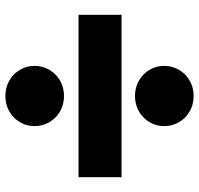

<svg xmlns="http://www.w3.org/2000/svg" viewBox="-33 -707 740 714"><g transform="rotate(90 337.0 -350.0)"><path d="M337 -482Q313 -482 292.5 -490.5Q272 -499 257 -514Q242 -529 233.5 -548.5Q225 -568 225 -591Q225 -613 233.5 -633Q242 -653 257 -668Q272 -683 292.5 -691.5Q313 -700 337 -700Q361 -700 381.5 -691.5Q402 -683 417 -668Q432 -653 440.5 -633Q449 -613 449 -591Q449 -568 440.5 -548.5Q432 -529 417 -514Q402 -499 381.5 -490.5Q361 -482 337 -482ZM35 -432H639V-272H35ZM337 0Q313 0 292.5 -8.5Q272 -17 257 -32Q242 -47 233.5 -66.5Q225 -86 225 -109Q225 -131 233.5 -151Q242 -171 257 -186Q272 -201 292.5 -209.5Q313 -218 337 -218Q361 -218 381.5 -209.5Q402 -201 417 -186Q432 -171 440.5 -151Q449 -131 449 -109Q449 -86 440.5 -66.5Q432 -47 417 -32Q402 -17 381.5 -8.5Q361 0 337 0Z"/></g></svg>

Font: OA Gothic ExtraBold
Style: Regular
Weight: 800
Designer: Choi Chi-young, Lee Jaesang, Lee Juhyun, Han Dohee
Foundry: DDUNGSANG CORP.
Version: Version 1.000;Build 20210203